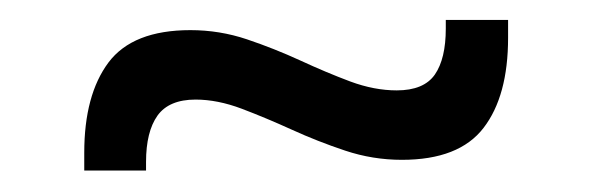

<svg xmlns="http://www.w3.org/2000/svg" viewBox="-20 -396 580 188"><path d="M373.5 -239.5Q345 -239.5 318 -248.5Q291 -257.5 265.8 -269Q240.5 -280.5 216.8 -289.5Q193 -298.5 171.5 -298.5Q145.5 -298.5 134.2 -282.8Q123 -267 123 -237.5V-229H62.5V-246.5Q62.5 -303 86.2 -334.8Q110 -366.5 166.5 -366.5Q195 -366.5 221.8 -357.5Q248.5 -348.5 274 -336.8Q299.5 -325 323 -316.2Q346.5 -307.5 368.5 -307.5Q395 -307.5 405.8 -323Q416.5 -338.5 416.5 -368V-376.5H477.5V-359Q477.5 -302 453.5 -270.8Q429.5 -239.5 373.5 -239.5Z"/></svg>

Font: Anek Gurmukhi
Style: Regular
Weight: 400
Designer: Sarang Kulkarni (Gurmukhi), Yesha Goshar (Latin)
Foundry: Ek Type
Version: Version 1.003